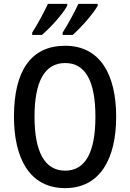

<svg xmlns="http://www.w3.org/2000/svg" viewBox="-20 -960 671 990"><path d="M484 -931V-940H384C369 -907 333 -838 303 -792V-780H355C396 -816 463 -891 484 -931ZM327 -931V-940H227C211 -905 177 -840 146 -792V-780H196C244 -821 305 -889 327 -931ZM579 -358C579 -573 498 -724 316 -724C140 -724 52 -595 52 -359C52 -146 131 10 316 10C497 10 579 -143 579 -358ZM158 -358C158 -538 209 -635 316 -635C422 -635 472 -539 472 -358C472 -176 421 -80 316 -80C210 -80 158 -178 158 -358Z"/></svg>

Font: Noto Sans Sinhala Condensed Medium
Style: Regular
Weight: 500
Width: 3
Designer: Jelle Bosma - Monotype Design Team
Foundry: Monotype Imaging Inc.
Version: Version 2.006